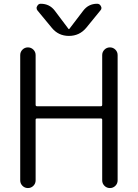

<svg xmlns="http://www.w3.org/2000/svg" viewBox="-20 -999 716 997"><path d="M590.8 -712.9V-62.5Q590.8 -45.9 579.1 -34.2Q567.4 -22.5 550.8 -22.5Q534.2 -22.5 522.5 -34.2Q510.7 -45.9 510.7 -62.5V-377Q510.7 -383.8 503.9 -383.8H171.9Q165 -383.8 165 -377V-62.5Q165 -45.9 153.3 -34.2Q141.6 -22.5 125 -22.5Q108.4 -22.5 96.7 -34.2Q85 -45.9 85 -62.5V-712.9Q85 -729.5 96.7 -741.2Q108.4 -752.9 125 -752.9Q141.6 -752.9 153.3 -741.2Q165 -729.5 165 -712.9V-455.1Q165 -447.3 171.9 -447.3H503.9Q510.7 -447.3 510.7 -455.1V-712.9Q510.7 -729.5 522.5 -741.2Q534.2 -752.9 550.8 -752.9Q567.4 -752.9 579.1 -741.2Q590.8 -729.5 590.8 -712.9ZM339.8 -848.6 412.1 -943.4Q439.5 -979.5 484.4 -979.5Q498 -979.5 503.9 -966.8Q506.8 -961.9 506.8 -957Q506.8 -950.2 501 -944.3L427.7 -854.5Q392.6 -812.5 337.9 -812.5Q283.2 -812.5 249 -854.5L174.8 -944.3Q169.9 -950.2 169.9 -958Q169.9 -961.9 172.9 -966.8Q178.7 -979.5 191.4 -979.5Q237.3 -979.5 264.6 -943.4L335.9 -848.6Q336.9 -847.7 337.9 -847.7Q338.9 -847.7 339.8 -848.6Z"/></svg>

Font: Gen Jyuu Gothic Normal
Style: Regular
Weight: 300
Designer: [Source Han Sans]
Ryoko NISHIZUKA  (kana & ideographs); Paul D. Hunt (Latin, Greek & Cyrillic); Wenlong ZHANG  (bopomofo
Version: Version 1.002.20150607